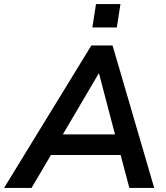

<svg xmlns="http://www.w3.org/2000/svg" viewBox="-58 -930 822 950"><path d="M-38 0 394 -705H499L705 0H582L539 -163H194L98 0ZM430 -566 253 -265H511L432 -566ZM399 -794 417 -910H538L520 -794Z"/></svg>

Font: Nunito Sans
Style: Bold Italic
Weight: 700
Italic angle: -9°
Designer: Vernon Adams
Foundry: Vernon Adams
Version: Version 3.006; ttfautohint (v1.8.3)